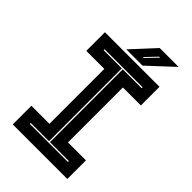

<svg xmlns="http://www.w3.org/2000/svg" viewBox="-250 -939 1031 1031"><g transform="rotate(45 265.0 -424.0)"><path d="M57.5 0V-141.5H194.5V-558.5H57.5V-700H472V-558.5H335.5V-141.5H472V0ZM120.5 -67H409.5V-74H266V-627H409.5V-634H120.5V-627H259V-74H120.5ZM203.5 -716 325.5 -848H469L327 -716ZM296 -750H303L363.5 -813H356Z"/></g></svg>

Font: Tourney Thin ExtraBold
Style: Regular
Weight: 800
Version: Version 1.015